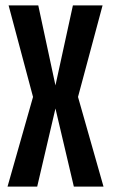

<svg xmlns="http://www.w3.org/2000/svg" viewBox="-20 -695 419 715"><path d="M8 0 103 -334 12 -675H122.5L186.5 -377L251.5 -675H362L270.5 -334L365.5 0H255L186.5 -291L118.5 0Z"/></svg>

Font: Anybody Condensed Medium
Style: Regular
Weight: 500
Width: 3
Designer: Tyler Finck
Foundry: Etcetera Type Company
Version: Version 1.010; ttfautohint (v1.8.3) -l 8 -r 50 -G 200 -x 14 